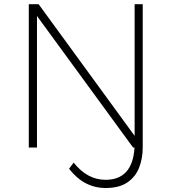

<svg xmlns="http://www.w3.org/2000/svg" viewBox="-20 -720 838 937"><path d="M495.5 197.5Q390 197.5 317 103.5L339.5 73.5Q406 157.5 495 157.5Q627 157.5 636.5 0H629.5L160.5 -642V0H120.5V-699.5H168.5L637 -57V-699.5H676.5V0Q676.5 53.5 658.8 98.5Q641 143.5 601.2 170.5Q561.5 197.5 495.5 197.5Z"/></svg>

Font: Argentum Novus ExtraLight
Style: Regular
Weight: 250
Designer: Julieta Ulanovsky (font) & Cristiano Sobral (main changes)
Foundry: Julieta Ulanovsky (font) & Cristiano Sobral (main changes)
Version: Version 3.00;November 27, 2020;FontCreator 13.0.0.2655 64-bi